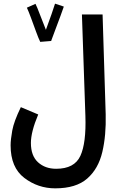

<svg xmlns="http://www.w3.org/2000/svg" viewBox="-20 -800 660 1050"><path d="M38 -5Q38 116 113 173Q188 230 282 230Q396 230 457 176.5Q518 123 539.5 31.5Q561 -60 558 -175L541 -721H428L447 -166Q452 -18 419.5 52.5Q387 123 287 123Q227 123 188 87.5Q149 52 149 -18Q149 -79 189 -174L94 -214Q56 -136 47 -86Q38 -36 38 -5ZM261 -576 260 -577Q267 -596 282 -636Q297 -676 311 -713.5Q325 -751 329 -764L281 -780Q278 -769 262 -723Q246 -677 231 -637Q217 -671 199.5 -717.5Q182 -764 174 -779L127 -758Q136 -739 150 -701Q164 -663 177.5 -626Q191 -589 200 -571Z"/></svg>

Font: Noto Sans Arabic UI ExtraCondensed Semi
Style: Regular
Weight: 600
Width: 3
Designer: Nadine Chahine - Monotype Design Team
Foundry: Monotype Imaging Inc.
Version: Version 1.900